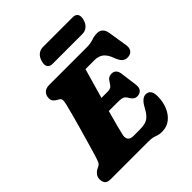

<svg xmlns="http://www.w3.org/2000/svg" viewBox="-245 -1050 1220 1220"><g transform="rotate(-45 365.0 -440.0)"><path d="M399 0H59Q27.5 0 17 -14Q6.5 -28 6.5 -49Q6.5 -68.5 17.2 -83Q28 -97.5 43.5 -105.5L59.5 -113.5Q70.5 -119 75.8 -129.2Q81 -139.5 89 -164Q93 -175.5 102.5 -208.2Q112 -241 124.8 -285.5Q137.5 -330 151 -377.2Q164.5 -424.5 175.5 -466.2Q186.5 -508 193 -534.5Q200 -563.5 197.2 -574Q194.5 -584.5 185.5 -589.5L171 -598Q161.5 -603.5 152 -613.2Q142.5 -623 142.5 -642Q142.5 -667 158 -683.5Q173.5 -700 204 -700H539.5Q576 -700 601 -709Q626 -718 651 -718Q699.5 -718 708.5 -662L729 -532.5Q733 -506.5 722.5 -490.8Q712 -475 691 -471.5Q666.5 -467.5 648.8 -479.8Q631 -492 617 -531Q603 -570 580 -589Q557 -608 518.5 -608H438.5Q431 -581 415 -525.8Q399 -470.5 381 -407H440Q454.5 -407 465.2 -413.2Q476 -419.5 489 -442Q498.5 -458 509.2 -464.5Q520 -471 533.5 -471Q554.5 -471 566 -458.8Q577.5 -446.5 580 -425.5L595 -313Q599 -282 585.5 -267.2Q572 -252.5 549.5 -252.5Q532.5 -252.5 521.8 -262Q511 -271.5 504 -284Q493 -304.5 478.2 -309.8Q463.5 -315 436 -315H355Q339 -257.5 326.5 -210.2Q314 -163 310 -143Q306 -120 316 -106Q326 -92 358 -92H407Q440 -92 461.2 -98.2Q482.5 -104.5 499 -121.5Q515.5 -138.5 532.5 -170.5Q561.5 -224.5 595.5 -224.5Q641 -224.5 641 -161.5Q641 -113 624 -72Q607 -31 575.8 -6.5Q544.5 18 501.5 18Q476 18 453 9Q430 0 399 0ZM277.5 -838.5Q285 -868 303.5 -883.2Q322 -898.5 346.5 -898.5H614.5Q639 -898.5 649 -883.2Q659 -868 651.5 -839Q643.5 -810 625.2 -794.8Q607 -779.5 582.5 -779.5H314.5Q290 -779.5 279.8 -794.8Q269.5 -810 277.5 -838.5Z"/></g></svg>

Font: Fraunces 9pt S100 Black
Style: Italic
Weight: 900
Italic angle: -16°
Version: Version 1.000; ttfautohint (v1.8.3)